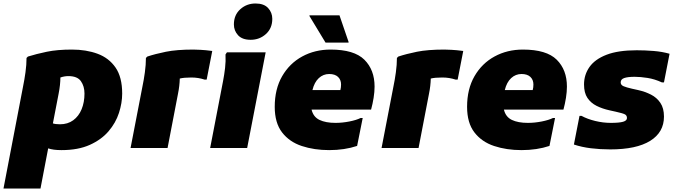

<svg xmlns="http://www.w3.org/2000/svg" viewBox="-44 -848 3872 1100"><path d="M308 12Q284 12 265 9.5Q246 7 232 2L188 232H-24L88 -352Q96 -391 102 -434Q108 -477 108 -516L116 -524Q164 -539 224 -551.5Q284 -564 368 -564Q450 -564 515 -540Q580 -516 618 -461Q656 -406 656 -312Q656 -258 637.5 -201Q619 -144 578 -96Q537 -48 470.5 -18Q404 12 308 12ZM292 -312 259 -141Q274 -136 300 -136Q344 -136 375.5 -159Q407 -182 423.5 -222Q440 -262 440 -312Q440 -354 419.5 -383Q399 -412 348 -412Q325 -412 302 -404Q302 -385 299.5 -361Q297 -337 292 -312Z M772 -352Q780 -390 786 -433.5Q792 -477 792 -516L800 -524Q845 -539 906.5 -551.5Q968 -564 1064 -564Q1076 -564 1105.5 -562.5Q1135 -561 1172 -556L1140 -392H1128Q1092 -404 1052 -404Q1010 -404 986 -398Q985 -356 976 -312L916 0H704Z M1392 -620Q1344 -620 1320 -646Q1296 -672 1296 -708Q1296 -762 1332.5 -795Q1369 -828 1420 -828Q1468 -828 1492 -802Q1516 -776 1516 -740Q1516 -686 1479.5 -653Q1443 -620 1392 -620ZM1160 0 1234 -384Q1241 -420 1245.5 -458.5Q1250 -497 1248 -536L1256 -548H1478L1372 0Z M1842 12Q1756 12 1685 -11.5Q1614 -35 1572 -89.5Q1530 -144 1530 -236Q1530 -338 1572.5 -411.5Q1615 -485 1687.5 -524.5Q1760 -564 1850 -564Q1985 -564 2043.5 -506Q2102 -448 2102 -352Q2102 -322 2096.5 -287.5Q2091 -253 2082 -220H1741Q1751 -178 1786.5 -161Q1822 -144 1878 -144Q1917 -144 1957.5 -152Q1998 -160 2022 -172H2034L2002 -12Q1930 12 1842 12ZM1842 -424Q1808 -424 1782.5 -400.5Q1757 -377 1746 -332H1906Q1908 -340 1909 -347.5Q1910 -355 1910 -364Q1910 -391 1892.5 -407.5Q1875 -424 1842 -424ZM1821 -604 1729 -756V-760H1901L1953 -608V-604Z M2210 -352Q2218 -390 2224 -433.5Q2230 -477 2230 -516L2238 -524Q2283 -539 2344.5 -551.5Q2406 -564 2502 -564Q2514 -564 2543.5 -562.5Q2573 -561 2610 -556L2578 -392H2566Q2530 -404 2490 -404Q2448 -404 2424 -398Q2423 -356 2414 -312L2354 0H2142Z M2944 12Q2858 12 2787 -11.5Q2716 -35 2674 -89.5Q2632 -144 2632 -236Q2632 -338 2674.5 -411.5Q2717 -485 2789.5 -524.5Q2862 -564 2952 -564Q3087 -564 3145.5 -506Q3204 -448 3204 -352Q3204 -322 3198.5 -287.5Q3193 -253 3184 -220H2843Q2853 -178 2888.5 -161Q2924 -144 2980 -144Q3019 -144 3059.5 -152Q3100 -160 3124 -172H3136L3104 -12Q3032 12 2944 12ZM2944 -424Q2910 -424 2884.5 -400.5Q2859 -377 2848 -332H3008Q3010 -340 3011 -347.5Q3012 -355 3012 -364Q3012 -391 2994.5 -407.5Q2977 -424 2944 -424Z M3276 -184H3288Q3321 -166 3366 -155Q3411 -144 3456 -144Q3504 -144 3526 -150.5Q3548 -157 3548 -172Q3548 -189 3531.5 -195Q3515 -201 3484 -208L3448 -216Q3407 -225 3374 -241.5Q3341 -258 3321.5 -287Q3302 -316 3302 -364Q3302 -420 3333.5 -464.5Q3365 -509 3431.5 -534.5Q3498 -560 3604 -560Q3652 -560 3701 -556Q3750 -552 3792 -540L3760 -376H3748Q3707 -395 3666 -401.5Q3625 -408 3592 -408Q3553 -408 3532.5 -401Q3512 -394 3512 -376Q3512 -361 3528.5 -354Q3545 -347 3576 -340L3612 -332Q3652 -323 3685.5 -306Q3719 -289 3739.5 -258.5Q3760 -228 3760 -180Q3760 -90 3681 -41Q3602 8 3452 8Q3395 8 3342 1.5Q3289 -5 3244 -20Z"/></svg>

Font: Kufam Black
Style: Italic
Weight: 900
Italic angle: -11°
Designer: Artur Schmal
Foundry: Original Type
Version: Version 1.301; ttfautohint (v1.8.3)